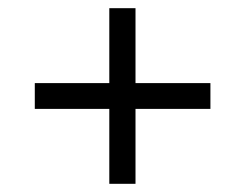

<svg xmlns="http://www.w3.org/2000/svg" viewBox="-20 -592 599 469"><path d="M247 -143V-326H65V-389H247V-572H311V-389H494V-326H311V-143Z"/></svg>

Font: Noto Serif Hentaigana Medium
Style: Regular
Weight: 500
Designer: Kazuhiro Yamada
Foundry: nipponia
Version: Version 1.000; ttfautohint (v1.8.4.7-5d5b)